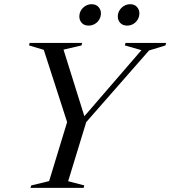

<svg xmlns="http://www.w3.org/2000/svg" viewBox="-20 -914 828 934"><path d="M668 -670 587.5 -693 590.5 -705H788L785 -693L705 -668.5L399.5 -320L311.5 -32.5L390 -12L387 0H128L132 -12L219 -33L306.5 -320L193 -671.5L121.5 -693L124 -705H379.5L376.5 -693L289 -672.5L394.5 -335.5L379.5 -336ZM411 -789.5Q389.5 -789.5 377.8 -802.5Q366 -815.5 366 -833.5Q366 -850 374 -863.5Q382 -877 395.8 -885.2Q409.5 -893.5 425.5 -893.5Q447 -893.5 459 -880.2Q471 -867 471 -849.5Q471 -833 463 -819.2Q455 -805.5 441.2 -797.5Q427.5 -789.5 411 -789.5ZM598.5 -789.5Q577 -789.5 565 -802.5Q553 -815.5 553 -833.5Q553 -850 561.2 -863.5Q569.5 -877 583.2 -885.2Q597 -893.5 613 -893.5Q634.5 -893.5 646.2 -880.2Q658 -867 658 -849.5Q658 -833 650 -819.2Q642 -805.5 628.5 -797.5Q615 -789.5 598.5 -789.5Z"/></svg>

Font: Newsreader 60pt
Style: Italic
Weight: 400
Italic angle: -17°
Designer: Hugues Gentile
Foundry: Production Type
Version: Version 1.003